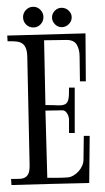

<svg xmlns="http://www.w3.org/2000/svg" viewBox="-20 -652 306 557"><path d="M111.8 -347.2Q133.8 -347.2 147.7 -346.4Q161.6 -345.7 168.9 -349.6Q176.3 -353.5 178.5 -364.3Q180.7 -375 180.2 -397.9H196.8V-266.1H180.2V-304.2Q180.2 -308.1 179 -313Q177.7 -317.9 175.3 -322Q172.9 -326.2 169.4 -329.1Q166 -332 161.1 -332L111.8 -331.1L117.2 -136.2Q132.3 -136.2 146.5 -136.2Q160.6 -136.2 174.8 -137.2Q184.1 -137.7 192.6 -142.6Q201.2 -147.5 207.8 -154.8Q214.4 -162.1 218.3 -171.1Q222.2 -180.2 222.2 -189L223.1 -257.8H240.2L238.8 -121.1Q182.6 -120.1 126 -118.4Q69.3 -116.7 13.2 -115.2L12.2 -132.8Q24.9 -132.8 34.9 -133.1Q44.9 -133.3 51.8 -136.7Q58.6 -140.1 62.3 -147.9Q65.9 -155.8 65.9 -170.9V-173.8L59.1 -488.8Q58.6 -503.9 54.7 -512.9Q50.8 -522 43.7 -526.4Q36.6 -530.8 26.1 -531.7Q15.6 -532.7 2 -532.2L1 -548.8L228 -555.2L229 -416H211.9L210.9 -488.8Q210.9 -507.8 202.9 -522Q194.8 -536.1 172.9 -536.1Q156.2 -536.1 140.4 -535.6Q124.5 -535.2 107.9 -535.2ZM188 -601.6Q188 -590.3 179.4 -581.8Q170.9 -573.2 158.7 -573.2Q147.5 -573.2 139.2 -581.8Q130.9 -590.3 130.9 -601.6Q130.9 -612.8 139.2 -621.1Q147.5 -629.4 158.7 -629.4Q170.9 -629.4 179.4 -621.1Q188 -612.8 188 -601.6ZM106 -602.5Q106 -589.8 97.4 -581.1Q88.9 -572.3 76.7 -572.3Q64 -572.3 55.4 -581.1Q46.9 -589.8 46.9 -602.5Q46.9 -614.3 55.4 -623.3Q64 -632.3 76.7 -632.3Q88.9 -632.3 97.4 -623.3Q106 -614.3 106 -602.5Z"/></svg>

Font: Bigelow Rules
Style: Regular
Weight: 400
Designer: Astigmatic (AOETI)
Foundry: Astigmatic (AOETI)
Version: Version 1.001